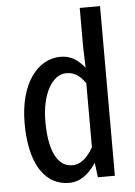

<svg xmlns="http://www.w3.org/2000/svg" viewBox="-55 -810 610 866"><g transform="rotate(-5 250.0 -377.0)"><path d="M223 14C275 14 313 -18 344 -64H346L354 0H431V-768H339V-592L342 -497C308 -538 277 -556 232 -556C132 -556 46 -454 46 -271C46 -82 117 14 223 14ZM244 -64C178 -64 140 -137 140 -271C140 -400 192 -480 252 -480C283 -480 310 -469 339 -427V-137C308 -84 278 -64 244 -64Z"/></g></svg>

Font: Noto Sans Mono CJK SC Regular
Style: Regular
Weight: 400
Designer: Ryoko NISHIZUKA (kana & ideographs); Paul D. Hunt (Latin, Greek & Cyrillic); Wenlong ZHANG (bopomofo); Sandoll Communica
Foundry: Adobe Systems Incorporated
Version: Version 1.005;PS 1.005;hotconv 1.0.96;makeotf.lib2.5.65012